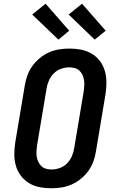

<svg xmlns="http://www.w3.org/2000/svg" viewBox="-20 -1004 640 1032"><path d="M256 8Q224 8 193 2Q162 -4 136.5 -19.5Q111 -35 92.5 -59Q74 -83 65.5 -112.5Q57 -142 57 -174Q57 -206 62 -238L113 -543Q117 -570 126.5 -597Q136 -624 153 -648Q170 -672 193 -691Q216 -710 242.5 -722Q269 -734 297.5 -738.5Q326 -743 353 -743Q385 -743 416 -737Q447 -731 473 -715.5Q499 -700 517 -676Q535 -652 543.5 -622.5Q552 -593 552 -561Q552 -529 547 -497L496 -192Q492 -165 482.5 -138Q473 -111 456 -87Q439 -63 416 -44Q393 -25 366.5 -13Q340 -1 311.5 3.5Q283 8 256 8ZM257 -93Q279 -93 301.5 -101Q324 -109 340.5 -126Q357 -143 366.5 -165Q376 -187 379 -209L430 -513Q432 -529 433 -544Q434 -559 431.5 -574Q429 -589 423 -602Q417 -615 406.5 -624.5Q396 -634 381.5 -638Q367 -642 352 -642Q330 -642 307.5 -634Q285 -626 268.5 -609Q252 -592 242.5 -570Q233 -548 230 -526L179 -222Q177 -206 176 -191Q175 -176 177.5 -161Q180 -146 186.5 -133Q193 -120 203 -110.5Q213 -101 227.5 -97Q242 -93 257 -93ZM489 -791 349 -926 421 -984 548 -839ZM294 -791 153 -926 225 -984 352 -839Z"/></svg>

Font: Iosevka Etoile
Style: Bold Italic
Weight: 700
Italic angle: -9°
Designer: Belleve Invis
Foundry: Belleve Invis
Version: Version 28.1.0; ttfautohint (v1.8.4)